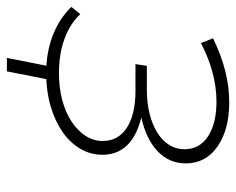

<svg xmlns="http://www.w3.org/2000/svg" viewBox="-86 -482 685 557"><g transform="rotate(90 256.5 -203.5)"><path d="M191 5Q130 5 81 -14Q32 -33 -2 -68L19 -94Q47 -64 91 -48Q135 -32 190 -32Q232 -32 268 -41.5Q304 -51 330.5 -68.5Q357 -86 372 -109Q387 -132 387 -159Q387 -204 348.5 -229Q310 -254 242 -254H164L169 -287H238Q276 -287 308 -295Q340 -303 363 -317.5Q386 -332 398.5 -352Q411 -372 411 -396Q411 -440 373.5 -464.5Q336 -489 273 -489Q190 -489 103 -444L89 -479Q185 -526 274 -526Q354 -526 403 -492Q452 -458 452 -400Q452 -352 417 -318.5Q382 -285 319 -271Q427 -244 427 -158Q427 -123 409 -93Q391 -63 359.5 -41.5Q328 -20 285 -7.5Q242 5 191 5ZM185 119H146L172 -13H211Z"/></g></svg>

Font: Argentum Sans ExtraLight
Style: Italic
Weight: 200
Italic angle: -11°
Designer: Julieta Ulanovsky (font), Cristiano Sobral (main changes and remaster)
Foundry: Julieta Ulanovsky (font), Cristiano Sobral (main changes and remaster)
Version: Version 2.007;June 15, 2022;FontCreator 14.0.0.2814 64-bit; 